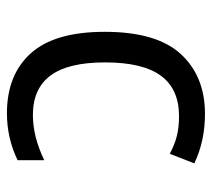

<svg xmlns="http://www.w3.org/2000/svg" viewBox="-48 -538 597 540"><g transform="rotate(90 250.0 -268.5)"><path d="M70 -265Q70 -411 132.5 -479Q195 -547 301 -547Q377 -547 440 -517L413 -448Q387 -462 362.5 -468Q338 -474 307 -474Q231 -474 193.5 -423Q156 -372 156 -266Q156 -162 193 -112.5Q230 -63 304 -63Q365 -63 431 -95V-20Q369 10 299 10Q191 10 130.5 -57Q70 -124 70 -265Z"/></g></svg>

Font: Noto Sans Mono UI Cond
Style: Regular
Weight: 400
Width: 3
Monospace: yes
Designer: Monotype Design team
Foundry: Monotype Imaging Inc.
Version: Version 1.000